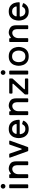

<svg xmlns="http://www.w3.org/2000/svg" viewBox="2220 -3018 811 5291"><g transform="rotate(-90 2625.5 -372.5)"><path d="M73 -693Q73 -720 92 -739Q111 -758 138 -758Q165 -758 184 -739Q203 -720 203 -693Q203 -666 184 -647Q165 -628 138 -628Q111 -628 92 -647Q73 -666 73 -693ZM170 0H105Q95 0 89.5 -5.5Q84 -11 84 -21V-503Q84 -513 89.5 -518.5Q95 -524 105 -524H170Q180 -524 185.5 -518.5Q191 -513 191 -503V-21Q191 -11 185.5 -5.5Q180 0 170 0Z M825 -334V-21Q825 -11 819.5 -5.5Q814 0 804 0H739Q729 0 723.5 -5.5Q718 -11 718 -21V-317Q715 -374 686.5 -407Q658 -440 613 -440Q581 -440 549.5 -422.5Q518 -405 496 -369.5Q474 -334 470 -281V-21Q470 -11 464.5 -5.5Q459 0 449 0H384Q374 0 368.5 -5.5Q363 -11 363 -21V-503Q363 -513 368.5 -518.5Q374 -524 384 -524H449Q459 -524 464.5 -518.5Q470 -513 470 -503V-491Q470 -484 472.5 -480.5Q475 -477 479 -477Q487 -477 500 -488Q528 -511 560.5 -524Q593 -537 622 -537Q697 -537 761 -493.5Q825 -450 825 -334Z M1162 -179Q1171 -179 1176 -193L1284 -507Q1290 -524 1308 -524H1378Q1397 -524 1397 -508L1395 -500L1221 -17Q1215 0 1197 0H1126Q1108 0 1102 -17L928 -500L926 -508Q926 -524 945 -524H1016Q1034 -524 1040 -507L1148 -193Q1150 -187 1154 -183Q1158 -179 1162 -179Z M1949 -235H1593Q1582 -235 1577 -229Q1572 -223 1573 -213Q1584 -153 1619.5 -116Q1655 -79 1717 -79Q1764 -79 1792 -96.5Q1820 -114 1841 -154Q1849 -168 1860 -168Q1863 -168 1869 -166L1929 -147Q1944 -143 1944 -130Q1944 -123 1942 -120Q1914 -61 1858.5 -24Q1803 13 1717 13Q1620 13 1564 -32.5Q1508 -78 1486.5 -140.5Q1465 -203 1465 -262Q1465 -321 1486.5 -383.5Q1508 -446 1564 -491.5Q1620 -537 1717 -537Q1814 -537 1870.5 -491.5Q1927 -446 1948.5 -383.5Q1970 -321 1970 -262V-249Q1970 -235 1949 -235ZM1581 -342Q1580 -339 1580 -335Q1580 -319 1599 -319H1836Q1847 -319 1852.5 -324.5Q1858 -330 1855 -339Q1841 -387 1806.5 -416Q1772 -445 1717 -445Q1664 -445 1630 -417Q1596 -389 1581 -342Z M2561 -334V-21Q2561 -11 2555.5 -5.5Q2550 0 2540 0H2475Q2465 0 2459.5 -5.5Q2454 -11 2454 -21V-317Q2451 -374 2422.5 -407Q2394 -440 2349 -440Q2317 -440 2285.5 -422.5Q2254 -405 2232 -369.5Q2210 -334 2206 -281V-21Q2206 -11 2200.5 -5.5Q2195 0 2185 0H2120Q2110 0 2104.5 -5.5Q2099 -11 2099 -21V-503Q2099 -513 2104.5 -518.5Q2110 -524 2120 -524H2185Q2195 -524 2200.5 -518.5Q2206 -513 2206 -503V-491Q2206 -484 2208.5 -480.5Q2211 -477 2215 -477Q2223 -477 2236 -488Q2264 -511 2296.5 -524Q2329 -537 2358 -537Q2433 -537 2497 -493.5Q2561 -450 2561 -334Z M2713 -524H3088Q3098 -524 3103.5 -518.5Q3109 -513 3109 -503V-449Q3109 -434 3099 -423L2817 -117Q2810 -108 2810 -103Q2810 -98 2815 -94.5Q2820 -91 2828 -91H3088Q3098 -91 3103.5 -85.5Q3109 -80 3109 -70V-21Q3109 -11 3103.5 -5.5Q3098 0 3088 0H2688Q2678 0 2672.5 -5.5Q2667 -11 2667 -21V-76Q2667 -91 2677 -102L2958 -408Q2965 -417 2965 -422Q2965 -427 2960 -430.5Q2955 -434 2947 -434H2713Q2703 -434 2697.5 -439.5Q2692 -445 2692 -455V-503Q2692 -513 2697.5 -518.5Q2703 -524 2713 -524Z M3207 -693Q3207 -720 3226 -739Q3245 -758 3272 -758Q3299 -758 3318 -739Q3337 -720 3337 -693Q3337 -666 3318 -647Q3299 -628 3272 -628Q3245 -628 3226 -647Q3207 -666 3207 -693ZM3304 0H3239Q3229 0 3223.5 -5.5Q3218 -11 3218 -21V-503Q3218 -513 3223.5 -518.5Q3229 -524 3239 -524H3304Q3314 -524 3319.5 -518.5Q3325 -513 3325 -503V-21Q3325 -11 3319.5 -5.5Q3314 0 3304 0Z M3458 -262Q3458 -321 3480 -383.5Q3502 -446 3560 -491.5Q3618 -537 3718 -537Q3817 -537 3875 -491.5Q3933 -446 3955.5 -383.5Q3978 -321 3978 -262Q3978 -203 3955.5 -140.5Q3933 -78 3875 -32.5Q3817 13 3718 13Q3618 13 3560 -32.5Q3502 -78 3480 -140.5Q3458 -203 3458 -262ZM3877 -262Q3877 -339 3838 -392Q3799 -445 3718 -445Q3637 -445 3598 -392Q3559 -339 3559 -262Q3559 -185 3598 -132Q3637 -79 3718 -79Q3799 -79 3838 -132Q3877 -185 3877 -262Z M4575 -334V-21Q4575 -11 4569.5 -5.5Q4564 0 4554 0H4489Q4479 0 4473.5 -5.5Q4468 -11 4468 -21V-317Q4465 -374 4436.5 -407Q4408 -440 4363 -440Q4331 -440 4299.5 -422.5Q4268 -405 4246 -369.5Q4224 -334 4220 -281V-21Q4220 -11 4214.5 -5.5Q4209 0 4199 0H4134Q4124 0 4118.5 -5.5Q4113 -11 4113 -21V-503Q4113 -513 4118.5 -518.5Q4124 -524 4134 -524H4199Q4209 -524 4214.5 -518.5Q4220 -513 4220 -503V-491Q4220 -484 4222.5 -480.5Q4225 -477 4229 -477Q4237 -477 4250 -488Q4278 -511 4310.5 -524Q4343 -537 4372 -537Q4447 -537 4511 -493.5Q4575 -450 4575 -334Z M5188 -235H4832Q4821 -235 4816 -229Q4811 -223 4812 -213Q4823 -153 4858.5 -116Q4894 -79 4956 -79Q5003 -79 5031 -96.5Q5059 -114 5080 -154Q5088 -168 5099 -168Q5102 -168 5108 -166L5168 -147Q5183 -143 5183 -130Q5183 -123 5181 -120Q5153 -61 5097.5 -24Q5042 13 4956 13Q4859 13 4803 -32.5Q4747 -78 4725.5 -140.5Q4704 -203 4704 -262Q4704 -321 4725.5 -383.5Q4747 -446 4803 -491.5Q4859 -537 4956 -537Q5053 -537 5109.5 -491.5Q5166 -446 5187.5 -383.5Q5209 -321 5209 -262V-249Q5209 -235 5188 -235ZM4820 -342Q4819 -339 4819 -335Q4819 -319 4838 -319H5075Q5086 -319 5091.5 -324.5Q5097 -330 5094 -339Q5080 -387 5045.5 -416Q5011 -445 4956 -445Q4903 -445 4869 -417Q4835 -389 4820 -342Z"/></g></svg>

Font: Shippori Antique B1
Style: Regular
Weight: 400
Designer: FONTDASU
Foundry: FONTDASU / Google Inc. / but / Adobe
Version: Version 2.001